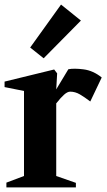

<svg xmlns="http://www.w3.org/2000/svg" viewBox="-22 -820 467 840"><path d="M6 0V-21L83 -50V-422L-2 -439V-463L215 -516L228 -499L224 -429L277 -517Q302 -522 344 -516.5Q386 -511 423 -481L373 -376Q348 -395 327.5 -407Q307 -419 285 -419Q273 -419 258 -405.5Q243 -392 226 -370Q225 -369 224 -368V-50L310 -20V0ZM169 -565 110 -612 245 -800 332 -730Z"/></svg>

Font: Wittgenstein
Style: Bold
Weight: 700
Designer: Jörg Drees
Foundry: Jörg Drees
Version: Version 1.303; ttfautohint (v1.8.4.7-5d5b)